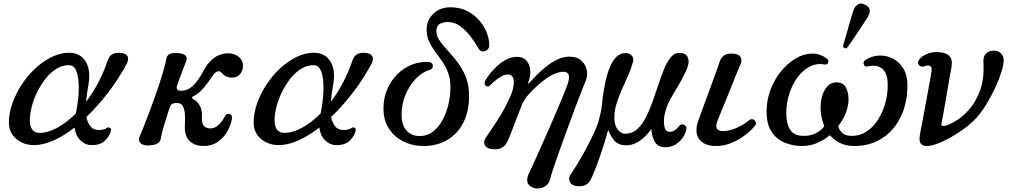

<svg xmlns="http://www.w3.org/2000/svg" viewBox="-20 -810 5701 1081"><path d="M171 7Q134 7 102 -8Q70 -23 50 -51.5Q30 -80 30 -120Q30 -172 49 -226.5Q68 -281 101.5 -332.5Q135 -384 178.5 -424.5Q222 -465 271 -489Q320 -513 369 -513Q433 -513 463 -462.5Q493 -412 477 -328Q468 -278 465 -237Q503 -287 533.5 -345.5Q564 -404 586 -468Q596 -499 618.5 -507.5Q641 -516 669 -511Q692 -507 699 -491Q706 -475 692 -448Q648 -366 589.5 -289.5Q531 -213 466 -151Q474 -116 490.5 -97Q507 -78 536 -78Q567 -78 582 -90Q589 -95 598.5 -90.5Q608 -86 604 -72Q597 -44 571.5 -18.5Q546 7 497 7Q460 7 432.5 -20Q405 -47 400 -92Q341 -46 282.5 -19.5Q224 7 171 7ZM203 -62Q251 -62 304 -91.5Q357 -121 407 -171Q415 -207 420 -253.5Q425 -300 422.5 -343.5Q420 -387 407.5 -415Q395 -443 368 -443Q330 -443 296.5 -422Q263 -401 236 -366.5Q209 -332 189 -291Q169 -250 158.5 -208.5Q148 -167 148 -133Q148 -96 162.5 -79Q177 -62 203 -62Z M1127 12Q1075 12 1046 -17.5Q1017 -47 1021 -107Q1023 -139 1021 -167Q1019 -195 1009.5 -212.5Q1000 -230 977 -230Q955 -230 947.5 -224Q940 -218 935 -203Q930 -190 922.5 -165.5Q915 -141 906.5 -113.5Q898 -86 892 -62Q886 -38 884 -25Q881 -9 862 0Q843 9 814 9Q783 9 770 -5.5Q757 -20 764 -36Q771 -51 786.5 -90.5Q802 -130 822 -182.5Q842 -235 861.5 -291.5Q881 -348 896 -398Q911 -448 917 -481Q920 -498 934 -505.5Q948 -513 981 -511Q1016 -509 1026 -495Q1036 -481 1028 -464Q1021 -446 1009.5 -417.5Q998 -389 989 -363Q980 -337 977 -328Q973 -315 977 -307Q981 -299 1002 -299Q1029 -299 1051 -315Q1073 -331 1089.5 -353.5Q1106 -376 1117.5 -397Q1129 -418 1136 -429Q1163 -472 1195.5 -491Q1228 -510 1263 -510Q1300 -510 1324 -490Q1348 -470 1348 -441Q1348 -411 1331 -392Q1314 -373 1286 -373Q1252 -373 1232 -396Q1219 -413 1204.5 -408Q1190 -403 1179 -386Q1165 -365 1147 -340.5Q1129 -316 1109 -296.5Q1089 -277 1068 -268Q1061 -265 1061.5 -260.5Q1062 -256 1068 -252Q1092 -239 1105.5 -214Q1119 -189 1117 -153Q1115 -114 1128.5 -100.5Q1142 -87 1163 -87Q1192 -87 1213.5 -109.5Q1235 -132 1248 -158Q1253 -167 1262.5 -168.5Q1272 -170 1280 -164Q1288 -158 1286 -144Q1281 -107 1260.5 -71Q1240 -35 1206.5 -11.5Q1173 12 1127 12Z M1549 7Q1512 7 1480 -8Q1448 -23 1428 -51.5Q1408 -80 1408 -120Q1408 -172 1427 -226.5Q1446 -281 1479.5 -332.5Q1513 -384 1556.5 -424.5Q1600 -465 1649 -489Q1698 -513 1747 -513Q1811 -513 1841 -462.5Q1871 -412 1855 -328Q1846 -278 1843 -237Q1881 -287 1911.5 -345.5Q1942 -404 1964 -468Q1974 -499 1996.5 -507.5Q2019 -516 2047 -511Q2070 -507 2077 -491Q2084 -475 2070 -448Q2026 -366 1967.5 -289.5Q1909 -213 1844 -151Q1852 -116 1868.5 -97Q1885 -78 1914 -78Q1945 -78 1960 -90Q1967 -95 1976.5 -90.5Q1986 -86 1982 -72Q1975 -44 1949.5 -18.5Q1924 7 1875 7Q1838 7 1810.5 -20Q1783 -47 1778 -92Q1719 -46 1660.5 -19.5Q1602 7 1549 7ZM1581 -62Q1629 -62 1682 -91.5Q1735 -121 1785 -171Q1793 -207 1798 -253.5Q1803 -300 1800.5 -343.5Q1798 -387 1785.5 -415Q1773 -443 1746 -443Q1708 -443 1674.5 -422Q1641 -401 1614 -366.5Q1587 -332 1567 -291Q1547 -250 1536.5 -208.5Q1526 -167 1526 -133Q1526 -96 1540.5 -79Q1555 -62 1581 -62Z M2367 12Q2303 12 2251.5 -13.5Q2200 -39 2169.5 -86Q2139 -133 2139 -199Q2139 -258 2160 -307Q2181 -356 2217 -392Q2253 -428 2299 -446Q2345 -464 2394 -461Q2408 -460 2413.5 -451Q2419 -442 2416 -431.5Q2413 -421 2400 -417Q2355 -403 2319 -364.5Q2283 -326 2262 -273.5Q2241 -221 2241 -166Q2241 -105 2269 -74.5Q2297 -44 2344 -44Q2386 -44 2418 -69Q2450 -94 2472 -135Q2494 -176 2505 -224Q2516 -272 2516 -318Q2516 -365 2502.5 -401Q2489 -437 2469 -465.5Q2449 -494 2429 -521Q2409 -548 2395.5 -577Q2382 -606 2382 -642Q2382 -697 2420 -733Q2458 -769 2516 -769Q2567 -769 2607 -749.5Q2647 -730 2675.5 -698.5Q2704 -667 2719 -630Q2734 -593 2735 -558Q2736 -540 2724 -530Q2712 -520 2698 -520.5Q2684 -521 2676 -534Q2657 -568 2630.5 -603Q2604 -638 2572 -662Q2540 -686 2501 -686Q2476 -686 2456.5 -675.5Q2437 -665 2437 -635Q2437 -607 2455.5 -580.5Q2474 -554 2501.5 -524.5Q2529 -495 2556.5 -459Q2584 -423 2602.5 -377Q2621 -331 2621 -271Q2621 -180 2587.5 -117Q2554 -54 2496.5 -21Q2439 12 2367 12Z M2982 247Q2953 235 2949 214Q2945 193 2958 166Q2966 151 2983 113Q3000 75 3023 23.5Q3046 -28 3070.5 -83.5Q3095 -139 3117 -191Q3139 -243 3155 -282Q3171 -321 3176 -337Q3188 -375 3181 -390.5Q3174 -406 3152 -406Q3126 -406 3096 -391.5Q3066 -377 3037.5 -354.5Q3009 -332 2984.5 -308Q2960 -284 2944 -264Q2939 -257 2932 -246Q2925 -235 2921 -226Q2916 -213 2905 -185.5Q2894 -158 2881.5 -125Q2869 -92 2857.5 -62Q2846 -32 2838 -15Q2826 11 2802 23.5Q2778 36 2738 27Q2717 22 2709 5.5Q2701 -11 2714 -33Q2720 -42 2737.5 -67.5Q2755 -93 2778 -128.5Q2801 -164 2822.5 -203.5Q2844 -243 2858.5 -280.5Q2873 -318 2873 -346Q2873 -391 2838 -391Q2823 -391 2802.5 -379.5Q2782 -368 2764.5 -353Q2747 -338 2738 -329Q2731 -321 2722 -323.5Q2713 -326 2709.5 -336Q2706 -346 2713 -358Q2721 -372 2737.5 -393.5Q2754 -415 2778 -437.5Q2802 -460 2831 -475Q2860 -490 2891 -490Q2926 -490 2944.5 -468.5Q2963 -447 2965.5 -414Q2968 -381 2954 -345Q2953 -341 2954.5 -339.5Q2956 -338 2959 -342Q2974 -359 2998.5 -384Q3023 -409 3053 -433.5Q3083 -458 3117 -474.5Q3151 -491 3186 -491Q3229 -491 3253.5 -468.5Q3278 -446 3284 -413.5Q3290 -381 3276 -351Q3268 -332 3251.5 -290Q3235 -248 3214.5 -193Q3194 -138 3172 -77.5Q3150 -17 3130 38.5Q3110 94 3096 136.5Q3082 179 3077 199Q3071 223 3054 235.5Q3037 248 3017 250.5Q2997 253 2982 247Z M3222 237Q3196 233 3187.5 211.5Q3179 190 3194 170Q3205 155 3222 127Q3239 99 3259 64.5Q3279 30 3297 -5.5Q3315 -41 3329 -72.5Q3343 -104 3349 -124Q3354 -143 3360.5 -169.5Q3367 -196 3369 -219Q3374 -273 3383.5 -325Q3393 -377 3408.5 -419Q3424 -461 3446.5 -486Q3469 -511 3501 -511Q3527 -511 3538.5 -495Q3550 -479 3543 -458Q3533 -422 3515.5 -383Q3498 -344 3480.5 -304.5Q3463 -265 3451 -225.5Q3439 -186 3439 -150Q3439 -106 3457 -81.5Q3475 -57 3500 -57Q3538 -57 3566 -81.5Q3594 -106 3615 -146.5Q3636 -187 3653.5 -236Q3671 -285 3687 -333.5Q3703 -382 3719.5 -422.5Q3736 -463 3756.5 -487.5Q3777 -512 3804 -512Q3840 -512 3850.5 -490.5Q3861 -469 3855 -446Q3849 -422 3834 -392.5Q3819 -363 3801.5 -332.5Q3784 -302 3768 -275.5Q3752 -249 3744 -232Q3735 -213 3726.5 -183.5Q3718 -154 3718 -131Q3718 -96 3726 -82Q3734 -68 3750 -68Q3769 -68 3781.5 -78Q3794 -88 3804 -101Q3811 -110 3821.5 -109.5Q3832 -109 3839.5 -101.5Q3847 -94 3844 -80Q3839 -56 3822.5 -33Q3806 -10 3781.5 4.5Q3757 19 3727 19Q3684 19 3666.5 -12Q3649 -43 3647 -84Q3635 -65 3613.5 -43.5Q3592 -22 3565 -7Q3538 8 3506 8Q3460 8 3437.5 -20Q3415 -48 3404 -79Q3398 -56 3386 -16Q3374 24 3358.5 68.5Q3343 113 3328 151Q3313 189 3302 208Q3294 223 3273.5 232.5Q3253 242 3222 237Z M4013 12Q3943 12 3915.5 -28Q3888 -68 3913 -135Q3917 -147 3929 -179.5Q3941 -212 3957 -255Q3973 -298 3988.5 -341Q4004 -384 4016.5 -418Q4029 -452 4033 -466Q4040 -486 4056.5 -498Q4073 -510 4107 -508Q4138 -506 4148.5 -490Q4159 -474 4151 -453Q4147 -443 4134 -412Q4121 -381 4104.5 -339.5Q4088 -298 4071 -256.5Q4054 -215 4040.5 -182Q4027 -149 4022 -136Q4007 -101 4016 -86.5Q4025 -72 4050 -72Q4090 -72 4131.5 -92Q4173 -112 4198 -133Q4209 -142 4219.5 -138Q4230 -134 4234.5 -124Q4239 -114 4232 -104Q4223 -91 4202 -71.5Q4181 -52 4151 -32.5Q4121 -13 4085.5 -0.5Q4050 12 4013 12Z M4496 12Q4445 12 4399.5 -6Q4354 -24 4325 -66.5Q4296 -109 4296 -183Q4296 -244 4317 -301.5Q4338 -359 4374.5 -405Q4411 -451 4456.5 -479Q4502 -507 4551 -508Q4577 -509 4599 -500.5Q4621 -492 4635 -480Q4648 -470 4642.5 -457Q4637 -444 4622 -447Q4577 -455 4538 -434.5Q4499 -414 4469.5 -373.5Q4440 -333 4423.5 -281Q4407 -229 4407 -175Q4407 -112 4429.5 -78.5Q4452 -45 4504 -45Q4546 -45 4575 -60.5Q4604 -76 4621 -99Q4609 -129 4604 -158.5Q4599 -188 4600 -210Q4602 -272 4628 -311Q4654 -350 4698 -346Q4732 -343 4746 -310.5Q4760 -278 4757 -237Q4751 -168 4699 -99Q4706 -76 4723 -60.5Q4740 -45 4777 -45Q4822 -45 4859 -69.5Q4896 -94 4922.5 -135Q4949 -176 4963.5 -226.5Q4978 -277 4978 -330Q4978 -377 4965 -400.5Q4952 -424 4933 -432.5Q4914 -441 4894.5 -440Q4875 -439 4863 -436Q4849 -432 4843.5 -447Q4838 -462 4852 -472Q4887 -495 4928 -497Q4969 -499 5005.5 -481Q5042 -463 5065.5 -425Q5089 -387 5089 -330Q5089 -230 5051.5 -152.5Q5014 -75 4946.5 -31.5Q4879 12 4790 12Q4742 12 4708.5 -5.5Q4675 -23 4652 -49Q4620 -22 4580.5 -5Q4541 12 4496 12ZM4748 -539Q4741 -536 4734.5 -539.5Q4728 -543 4726 -550Q4727 -553 4733 -573.5Q4739 -594 4747 -622.5Q4755 -651 4763.5 -681Q4772 -711 4779 -733.5Q4786 -756 4790 -763Q4798 -778 4812.5 -786.5Q4827 -795 4849 -784Q4873 -774 4876 -757.5Q4879 -741 4871 -725Q4868 -717 4855 -697Q4842 -677 4825 -651.5Q4808 -626 4791.5 -601.5Q4775 -577 4762.5 -559.5Q4750 -542 4748 -539Z M5229 8Q5190 18 5171 5Q5152 -8 5159 -51Q5161 -63 5168 -98.5Q5175 -134 5183.5 -180Q5192 -226 5200.5 -272.5Q5209 -319 5215.5 -355Q5222 -391 5224 -404Q5229 -432 5216.5 -438.5Q5204 -445 5185 -437Q5166 -430 5154 -444Q5142 -458 5155 -474Q5169 -494 5197.5 -505.5Q5226 -517 5248 -517Q5301 -517 5323 -497Q5345 -477 5337 -432Q5335 -424 5329.5 -391.5Q5324 -359 5316.5 -315.5Q5309 -272 5301.5 -229Q5294 -186 5288.5 -154.5Q5283 -123 5281 -117Q5278 -105 5284.5 -102Q5291 -99 5302 -102Q5331 -110 5369 -134Q5407 -158 5443 -201.5Q5479 -245 5500.5 -309Q5522 -373 5517 -460Q5515 -493 5532 -509Q5549 -525 5575 -525Q5602 -525 5616.5 -508.5Q5631 -492 5631 -472Q5631 -446 5618 -404.5Q5605 -363 5583 -315.5Q5561 -268 5534 -224Q5507 -180 5479 -148Q5447 -113 5401.5 -80.5Q5356 -48 5310 -24.5Q5264 -1 5229 8Z"/></svg>

Font: Zen Old Mincho
Style: Bold
Weight: 700
Designer: Yoshimichi Ohira
Foundry: Positype
Version: Version 1.500